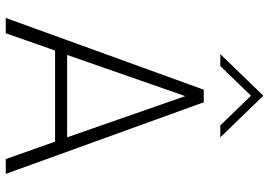

<svg xmlns="http://www.w3.org/2000/svg" viewBox="-154 -783 937 669"><g transform="rotate(90 314.5 -448.5)"><path d="M168.5 -747.6 313.5 -897.5 458.5 -747.6H417L313.5 -854.5L210 -747.6ZM42.5 0 292.5 -689.9H336.4L585.9 0H534.2L473.6 -171.9H156.2L95.7 0ZM171.4 -213.9H458.5L314.9 -625.5Z"/></g></svg>

Font: HK Grotesk Light Legacy
Style: Regular
Weight: 300
Designer: Alfredo Marco Pradil
Foundry: Hanken Design Co.
Version: Version 2.022;PS 002.022;hotconv 1.0.88;makeotf.lib2.5.64775